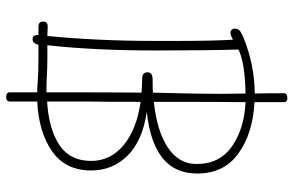

<svg xmlns="http://www.w3.org/2000/svg" viewBox="-185 -667 954 624"><g transform="rotate(90 292.0 -355.0)"><path d="M534 -174Q534 -91 472 -47.5Q410 -4 310 1V89Q310 102 295 102Q288 102 284 99Q280 96 280 91V1Q263 1 255 0Q218 -3 169 -3H125Q122 16 107 16Q93 16 94 -3H67Q50 -3 50 -18Q50 -26 54 -29.5Q58 -33 67 -33L97 -32Q113 -198 113 -381V-456Q113 -572 109 -635Q107 -634 99.5 -630.5Q92 -627 86 -627Q81 -627 77 -630.5Q73 -634 73 -641Q73 -651 79 -656.5Q85 -662 104 -670Q190 -705 284 -706Q283 -737 283 -801Q283 -812 300 -812Q304 -812 308 -809.5Q312 -807 312 -803V-705Q413 -700 478.5 -653Q544 -606 544 -519Q544 -447 494 -406.5Q444 -366 344 -355Q438 -341 486 -292.5Q534 -244 534 -174ZM280 -29Q280 -252 281 -338Q253 -340 238 -340Q226 -340 220.5 -344Q215 -348 215 -358Q215 -374 239 -374Q268 -374 281 -375L282 -411Q285 -525 285 -596L284 -676Q183 -674 141 -653Q144 -552 144 -383Q144 -184 127 -32H162Q204 -32 232 -30Q248 -29 280 -29ZM312 -676Q311 -613 311 -416V-378Q406 -388 459.5 -423.5Q513 -459 513 -517Q513 -592 455.5 -632Q398 -672 312 -676ZM503 -174Q503 -237 452 -279.5Q401 -322 311 -335Q311 -209 310 -172V-31Q401 -37 452 -71.5Q503 -106 503 -174Z"/></g></svg>

Font: Mali ExtraLight
Style: Regular
Weight: 275
Version: Version 1.000; ttfautohint (v1.6)